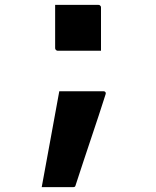

<svg xmlns="http://www.w3.org/2000/svg" viewBox="-20 -567 640 787"><path d="M394 -359Q366 -359 336 -359Q306 -359 276 -359Q246 -359 217 -359Q214 -359 211.5 -360.5Q209 -362 207.5 -364.5Q206 -367 206 -370V-547Q235 -547 265 -547Q295 -547 325 -547Q355 -547 383 -547Q387 -547 389 -545.5Q391 -544 392.5 -542Q394 -540 394 -536ZM280 200Q238 200 207.5 200Q177 200 151 200Q160 151 169 102Q178 53 187 4Q196 -45 205 -94.5Q214 -144 223 -193Q262 -193 290 -193Q318 -193 345 -193Q372 -193 404 -193Q408 -193 410.5 -191Q413 -189 413.5 -186Q414 -183 412 -178Q400 -139 385 -94.5Q370 -50 354 -1.5Q338 47 321.5 96Q305 145 290 192Q289 197 286.5 198.5Q284 200 280 200Z"/></svg>

Font: Recursive Monospace
Style: Bold
Weight: 700
Version: Version 1.047